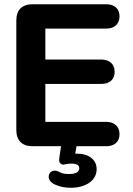

<svg xmlns="http://www.w3.org/2000/svg" viewBox="-20 -690 627 906"><path d="M134 0H268L260 55C258 68 259 76 265 81C272 88 279 88 288 85C298 83 307 82 317 82C343 82 354 90 354 104C354 122 337 132 302 131C285 131 273 129 257 120C212 98 185 159 242 182C266 192 288 196 314 196C385 196 436 162 436 108C436 63 399 35 342 35H335L341 0H481C519 0 544 -20 544 -57C544 -94 519 -115 481 -115H194V-294H458C496 -294 521 -314 521 -351C521 -388 496 -409 458 -409H194V-555H481C519 -555 544 -576 544 -613C544 -650 519 -670 481 -670H134C84 -670 57 -643 57 -593V-77C57 -27 84 0 134 0Z"/></svg>

Font: SN Pro
Style: Bold
Weight: 700
Designer: Tobias Whetton
Foundry: Supernotes
Version: Version 1.003;Glyphs 3.3 (3324)